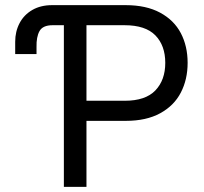

<svg xmlns="http://www.w3.org/2000/svg" viewBox="-20 -727 795 747"><path d="M39.1 -516.6V-564.5Q39.1 -604.5 56.2 -637Q73.2 -669.4 105.7 -688.2Q138.2 -707 182.6 -707H468.8Q548.8 -707 603 -677.7Q657.2 -648.4 683.6 -597.9Q710 -547.4 710 -482.4Q710 -418 683.6 -366.9Q657.2 -315.9 603.3 -286.4Q549.3 -256.8 469.7 -256.8H316.4V0H228.5V-628.9H184.6Q146.5 -628.9 133.8 -606.2Q121.1 -583.5 122.1 -543.9V-516.6ZM465.8 -335Q545.9 -335 584.5 -375.2Q623 -415.5 623 -482.4Q623 -549.8 584.5 -589.4Q545.9 -628.9 464.8 -628.9H316.4V-335Z"/></svg>

Font: Pretendard Std
Style: Regular
Weight: 400
Designer: Base glyphs from Inter by Rasmus Andersson; Hangeul glyphs from Noto Sans CJK(Source Han Sans) by Jang Soo-young and Kan
Foundry: Kil Hyung-jin
Version: Version 1.309